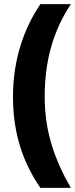

<svg xmlns="http://www.w3.org/2000/svg" viewBox="-20 -754 366 932"><path d="M43 -284C43 -97 97 43 176 158H324C243 17 197 -117 197 -285C197 -459 238 -604 324 -734H176C101 -623 43 -473 43 -284Z"/></svg>

Font: Noto Sans Lao Looped ExtraCondensed Black
Style: Regular
Weight: 900
Width: 2
Designer: Mark Frömberg, Ben Mitchell
Foundry: The Fontpad Ltd
Version: Version 1.002